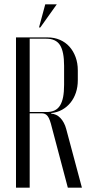

<svg xmlns="http://www.w3.org/2000/svg" viewBox="-20 -873 444 893"><path d="M54.4 -699V0H118.1V-346H172.8Q182.6 -346 189.4 -343Q196.1 -340 201.6 -332.9Q207.1 -325.8 211.8 -312.9Q216.5 -300.1 221.2 -280.5L295.5 0H361L287.9 -273.1Q283.9 -288.8 276.8 -301.8Q269.8 -314.9 260.7 -324.4Q251.6 -333.9 240.6 -338.9Q229.6 -344 218 -344.6V-347Q246.1 -350 268.7 -362.5Q291.2 -375 307.6 -395.1Q323.9 -415.1 332.9 -441.8Q341.9 -468.5 341.9 -499.9V-545.5Q341.9 -579.5 331.5 -607.7Q321.1 -635.9 302.8 -656.2Q284.5 -676.6 258.4 -687.8Q232.4 -699 201.2 -699ZM278.1 -478.5Q278.1 -445.8 273.6 -422.1Q269 -398.4 259.4 -382.7Q249.8 -367 234.1 -359.5Q218.5 -352 197 -352H118.1V-693H195.4Q240.1 -693 259.1 -663.1Q278.1 -633.2 278.1 -567.1ZM167.4 -745.2 244.2 -853H190.5L161.4 -745.2Z"/></svg>

Font: Moniqa Black
Style: Regular
Weight: 900
Designer: Rajesh Rajput
Foundry: Rajesh Rajput
Version: Version 1.000